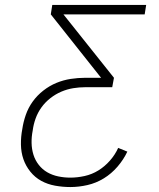

<svg xmlns="http://www.w3.org/2000/svg" viewBox="-20 -755 640 775"><path d="M264 0Q233 0 202.5 -5.5Q172 -11 146.5 -25Q121 -39 102.5 -62Q84 -85 74.5 -112.5Q65 -140 64.5 -171.5Q64 -203 70 -234Q74 -262 84 -291Q94 -320 112 -345Q130 -370 155 -389.5Q180 -409 208 -420.5Q236 -432 265.5 -436.5Q295 -441 324 -441H388L185 -697L191 -735H570L564 -697H236L440 -441L433 -403H324Q300 -403 275.5 -399Q251 -395 227.5 -385Q204 -375 183 -358.5Q162 -342 147 -321Q132 -300 123.5 -276Q115 -252 112 -228Q107 -203 107.5 -178Q108 -153 115 -130.5Q122 -108 136.5 -89.5Q151 -71 171 -59.5Q191 -48 215 -43Q239 -38 264 -38Q292 -38 321.5 -44.5Q351 -51 377 -67Q403 -83 424 -107Q445 -131 457 -158L494 -143Q479 -111 454.5 -82.5Q430 -54 399 -35Q368 -16 333 -8Q298 0 264 0Z"/></svg>

Font: Iosevka SS04 XLt Ex
Style: Italic
Weight: 200
Width: 7
Italic angle: -9°
Monospace: yes
Designer: Belleve Invis
Foundry: Belleve Invis
Version: Version 19.0.0; ttfautohint (v1.8.4)